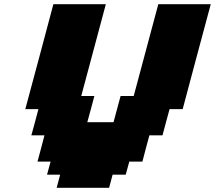

<svg xmlns="http://www.w3.org/2000/svg" viewBox="-20 -895 1024 915"><path d="M250 0H500L516.6 -62.5H579.1L596.2 -125H658.7Q664.1 -145.5 675 -187.3Q686 -229 691.9 -250H754.4Q759.8 -270.5 771 -312.3Q782.2 -354 788.1 -375H850.6Q872.6 -458 917.2 -624.8Q961.9 -791.5 984.4 -875H734.4L617.2 -437.5H554.7Q549.3 -417 537.8 -375Q526.4 -333 521 -312.5H396Q401.9 -333 413.1 -375Q424.3 -417 429.7 -437.5H367.2L484.4 -875H234.4Q212.4 -791.5 167.7 -624.8Q123 -458 100.6 -375H163.1Q157.7 -354 146.5 -312.3Q135.3 -270.5 129.4 -250H191.9Q186.5 -229 175.5 -187.3Q164.6 -145.5 158.7 -125H221.2L204.1 -62.5H266.6Z"/></svg>

Font: Faithful 32x
Style: BoldOblique
Weight: 400
Foundry: Faithful Resource Pack
Version: Version 1.0; January 27, 2023